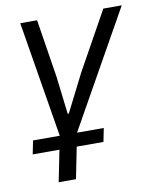

<svg xmlns="http://www.w3.org/2000/svg" viewBox="-81 -579 682 842"><g transform="rotate(-10 259.5 -158.0)"><path d="M21 60 33 0H152L67 -516H142L183 -257L203 -89H208L293 -257L437 -516H519L229 0H348L336 60H217L189 200H112L140 60Z"/></g></svg>

Font: Aneliza
Style: Italic
Weight: 400
Italic angle: -11.31°
Designer: Mike Abbink, Paul van der Laan, Pieter van Rosmalen
Foundry: Bold Monday
Version: Version 3.0